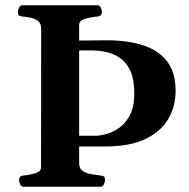

<svg xmlns="http://www.w3.org/2000/svg" viewBox="-20 -713 720 733"><path d="M69.3 0Q61 0 56.9 -9.8Q52.7 -19.5 52.7 -24.9Q52.7 -41 68.8 -43Q92.3 -44.9 114.5 -51.5Q136.7 -58.1 136.7 -74.2L137.2 -602.5Q137.2 -623.5 125.5 -632.8Q113.8 -642.1 97.4 -645.3Q81.1 -648.4 65.9 -649.9Q55.7 -650.9 52 -654.1Q48.3 -657.2 48.3 -668Q48.3 -673.3 52.5 -683.1Q56.6 -692.9 64.9 -692.9H352.5Q360.8 -692.9 365 -683.1Q369.1 -673.3 369.1 -668Q369.1 -651.9 353 -649.9Q328.6 -647.9 305.4 -641.4Q282.2 -634.8 282.2 -618.7V-558.1L378.9 -559.1Q463.9 -560.1 524.9 -540.5Q585.9 -521 618.2 -478.5Q650.4 -436 650.4 -366.7Q650.4 -305.2 621.3 -257.1Q592.3 -209 533.2 -181.4Q474.1 -153.8 382.8 -153.8H282.2V-90.3Q282.2 -69.3 296.4 -60.1Q310.5 -50.8 329.6 -47.9Q348.6 -44.9 363.3 -43Q373.5 -42 377.2 -39.1Q380.9 -36.1 380.9 -24.9Q380.9 -19.5 376.7 -9.8Q372.6 0 364.3 0ZM282.2 -194.8H347.2Q360.8 -194.8 384.8 -200.9Q408.7 -207 433.6 -223.9Q458.5 -240.7 475.6 -272.7Q492.7 -304.7 492.7 -356.4Q492.7 -408.2 478.5 -440.4Q464.4 -472.7 440.4 -490Q416.5 -507.3 387.7 -513.9Q358.9 -520.5 330.1 -520.5H282.2Z"/></svg>

Font: Gelasio SemiBold
Style: Regular
Weight: 600
Designer: Eben Sorkin
Foundry: Eben Sorkin
Version: Version 1.008